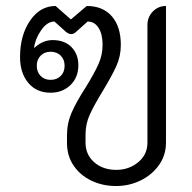

<svg xmlns="http://www.w3.org/2000/svg" viewBox="-20 -613 641 642"><path d="M204 -135V-161Q204 -201 219.5 -236.5Q235 -272 266 -320Q295 -367 309 -398Q323 -429 323 -463Q323 -499 309.5 -520Q296 -541 273 -541L235 -507Q227 -499 218 -499Q209 -499 200 -507L162 -541Q138 -541 118 -512.5Q98 -484 94 -454L95 -453Q123 -479 156 -479Q196 -479 219 -455.5Q242 -432 242 -395Q242 -354 215.5 -328.5Q189 -303 149 -303Q102 -303 74.5 -336Q47 -369 47 -422Q47 -495 80.5 -544Q114 -593 166 -593L217 -548L270 -593Q324 -593 354 -558.5Q384 -524 384 -463Q384 -425 369 -392Q354 -359 325 -311Q295 -262 280.5 -230.5Q266 -199 266 -163V-136Q266 -96 295 -70.5Q324 -45 369 -45Q411 -45 442 -70.5Q473 -96 473 -136V-529Q473 -556 491 -574.5Q509 -593 535 -593V-136Q535 -94 511.5 -61Q488 -28 450 -9.5Q412 9 368 9Q323 9 285.5 -9Q248 -27 226 -59.5Q204 -92 204 -135ZM196 -393Q196 -414 183 -427Q170 -440 149 -440Q129 -440 116 -427Q103 -414 103 -393Q103 -372 116 -359Q129 -346 149 -346Q170 -346 183 -359Q196 -372 196 -393Z"/></svg>

Font: K2D ExtraLight
Style: Regular
Weight: 275
Designer: Katatrad Aksorn Co.,Ltd.
Foundry: Cadson Demak Co.,Ltd.
Version: Version 1.000; ttfautohint (v1.6)